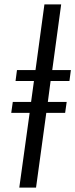

<svg xmlns="http://www.w3.org/2000/svg" viewBox="-20 -851 342 871"><path d="M67.5 0 114.5 -339H31L38 -388.5H121L134 -483.5H50.5L57 -533H141L181.5 -831H257.5L217 -533H301.5L295 -483.5H209.5L197 -388.5H282.5L275.5 -339H190L143.5 0Z"/></svg>

Font: Merriweather 36pt Light
Style: Italic
Weight: 300
Italic angle: -7.8°
Version: Version 2.101